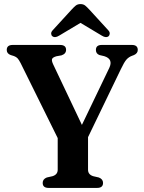

<svg xmlns="http://www.w3.org/2000/svg" viewBox="-20 -920 704 940"><path d="M484.5 -24.5Q484.5 0 455.5 0H218Q189 0 189 -24.5Q189 -43 209 -51L237.5 -57.5Q262.5 -65.5 262.5 -89V-244L81 -611Q72.5 -627.5 66 -634.5Q59.5 -641.5 48.5 -645.5L32.5 -650.5Q13 -657.5 13 -675.5Q13 -700 42.5 -700H273.5Q303.5 -700 303.5 -676Q303.5 -656.5 281 -649L256 -644.5Q237.5 -639 234.8 -630.8Q232 -622.5 240.5 -604.5L381 -308.5L515 -587.5Q535.5 -631 490.5 -645L467 -650.5Q449.5 -657 449.5 -675.5Q449.5 -700 478.5 -700H625.5Q654.5 -700 654.5 -675.5Q654.5 -659 636 -650.5L628 -647.5Q611 -641.5 599.5 -628.8Q588 -616 572 -582L411 -248.5V-89Q411 -65.5 436 -57.5L464 -51Q484.5 -43 484.5 -24.5ZM512 -743Q499.5 -732.5 478.5 -745.5L374 -808L269.5 -745.5Q248.5 -732.5 236 -743Q231 -747 230.5 -755.2Q230 -763.5 238.5 -772.5L331 -873.5Q342 -885.5 351 -892.8Q360 -900 374 -900Q388 -900 397 -892.8Q406 -885.5 417 -873.5L509.5 -772.5Q518 -763.5 517.2 -755.2Q516.5 -747 512 -743Z"/></svg>

Font: Fraunces 72pt S050 SemiBold
Style: Regular
Weight: 600
Version: Version 1.000; ttfautohint (v1.8.3)